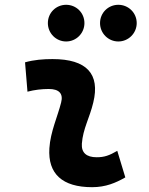

<svg xmlns="http://www.w3.org/2000/svg" viewBox="-20 -775 626 805"><path d="M471.7 -142.6C438 -123 417.5 -115.7 385.3 -115.7C342.3 -115.7 320.8 -134.8 323.2 -172.4C327.6 -234.9 356 -281.2 371.1 -345.2C400.4 -465.3 343.3 -527.3 200.2 -527.3C161.6 -527.3 123 -524.4 85 -513.7L95.2 -390.6C125 -398.4 154.8 -401.9 184.6 -401.9C228 -401.9 246.1 -382.3 236.3 -345.2C222.2 -288.1 191.4 -222.7 187 -153.3C180.2 -46.4 241.2 9.8 366.2 9.8C423.3 9.8 465.3 -8.3 505.4 -31.2ZM476.1 -601.1C518.6 -601.1 553.2 -635.7 553.2 -678.2C553.2 -721.2 518.6 -754.9 476.1 -754.9C433.6 -754.9 399.4 -721.2 399.4 -678.2C399.4 -635.7 433.6 -601.1 476.1 -601.1ZM257.3 -601.1C299.8 -601.1 334 -635.7 334 -678.2C334 -721.2 299.8 -754.9 257.3 -754.9C214.8 -754.9 180.7 -721.2 180.7 -678.2C180.7 -635.7 214.8 -601.1 257.3 -601.1Z"/></svg>

Font: Cascadia Mono NF
Style: Bold Italic
Weight: 700
Italic angle: -10°
Monospace: yes
Designer: Aaron Bell
Foundry: Saja Typeworks
Version: Version 2404.023